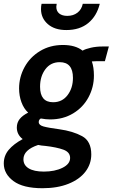

<svg xmlns="http://www.w3.org/2000/svg" viewBox="-66 -746 596 1016"><path d="M-46 119Q-46 78 -20 47Q6 16 54 -10Q23 -34 23 -71Q23 -97 38 -116Q53 -135 83 -150Q60 -171 47.5 -205Q35 -239 35 -278Q35 -338 64 -391Q93 -444 146 -476Q199 -508 267 -508Q333 -508 371 -478Q386 -487 415 -493.5Q444 -500 476 -500H510L489 -422H442Q429 -422 420 -421Q431 -390 431 -346Q431 -285 402.5 -231.5Q374 -178 321 -146Q268 -114 199 -114Q177 -114 150 -119Q139 -113 139 -100Q139 -84 163.5 -77Q188 -70 248 -62Q320 -52 368.5 -25.5Q417 1 417 71Q417 122 386 162.5Q355 203 296.5 226.5Q238 250 159 250Q56 250 5 212Q-46 174 -46 119ZM320 -334Q320 -417 250 -417Q202 -417 174 -379.5Q146 -342 146 -287Q146 -205 215 -205Q263 -205 291.5 -242.5Q320 -280 320 -334ZM305 90Q305 59 269.5 46Q234 33 173 26Q154 25 136 21Q58 47 58 97Q58 128 86 145Q114 162 166 162Q224 162 264.5 142Q305 122 305 90ZM151 -698Q151 -714 154 -726H234Q232 -716 232 -710Q232 -687 247.5 -674.5Q263 -662 290 -662Q322 -662 344 -679Q366 -696 372 -726H462Q446 -661 401 -624Q356 -587 285 -587Q223 -587 187 -618.5Q151 -650 151 -698Z"/></svg>

Font: Cabin
Style: Bold Italic
Weight: 700
Italic angle: -7°
Designer: Pablo Impallari
Foundry: Pablo Impallari. http://www.impallari.com Igino Marini. http://www.ikern.com
Version: Version 2.200